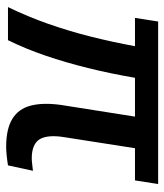

<svg xmlns="http://www.w3.org/2000/svg" viewBox="26 -564 545 638"><g transform="rotate(90 299.0 -245.5)"><path d="M468 7Q409 7 375.5 -13.5Q342 -34 331.5 -74.5Q321 -115 329 -174L368 -421H239Q225 -339 206.5 -264.5Q188 -190 165.5 -124Q143 -58 114 1H4Q36 -65 60 -133.5Q84 -202 102 -273.5Q120 -345 134 -421H40L52 -498H592L580 -421H473L436 -184Q432 -159 433.5 -139Q435 -119 442.5 -105.5Q450 -92 466.5 -85Q483 -78 506 -78Q515 -78 526.5 -79.5Q538 -81 548 -82L530 1Q511 4 495.5 5.5Q480 7 468 7Z"/></g></svg>

Font: Nunito Sans 7pt SemiCondensed SemiBold
Style: Italic
Weight: 600
Width: 4
Italic angle: -9°
Designer: Vernon Adams
Foundry: Vernon Adams
Version: Version 3.101;gftools[0.9.27]